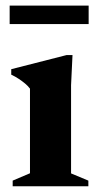

<svg xmlns="http://www.w3.org/2000/svg" viewBox="-20 -646 341 666"><path d="M231.5 -455 226.5 -350.5V-44.5L286.5 -19.5V0H24V-19.5L84 -45V-338.5Q77 -348 67 -356.2Q57 -364.5 45 -372.5Q33 -380.5 19 -387V-406L211 -455ZM13.5 -562.5V-626.5H287.5V-562.5Z"/></svg>

Font: Newsreader 24pt
Style: Bold
Weight: 700
Designer: Hugues Gentile
Foundry: Production Type
Version: Version 1.003